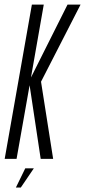

<svg xmlns="http://www.w3.org/2000/svg" viewBox="-50 -695 372 840"><path d="M-29.5 0H22.5L79.5 -322L128 0H182.5L129.5 -337.5L302.5 -675H245.5L85.5 -356L141.5 -675H89.5ZM19.5 125.5H41L98 41.5H60.5Z"/></svg>

Font: Anybody ExtraCondensed Light
Style: Italic
Weight: 300
Width: 2
Italic angle: -10°
Version: Version 1.113;gftools[0.9.25]